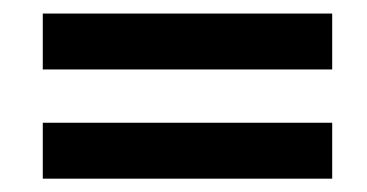

<svg xmlns="http://www.w3.org/2000/svg" viewBox="-20 -483 545 285"><path d="M473.1 -379.9H43.5V-462.9H473.1ZM473.1 -217.8H43.5V-300.8H473.1Z"/></svg>

Font: Munson
Style: Bold
Weight: 700
Designer: Paul James MIller
Foundry: High-Logic / Made with FontCreator
Version: Version 2.10;May 5, 2019;FontCreator 11.5.0.2430 64-bit